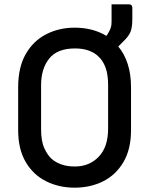

<svg xmlns="http://www.w3.org/2000/svg" viewBox="-20 -848 690 888"><path d="M325 -720Q410 -720 472 -682Q475 -686 478.5 -691.5Q482 -697 486 -705Q491 -715 493.5 -724Q496 -733 496 -749V-828H576Q592 -828 592 -812V-761Q592 -721 583.5 -700.5Q575 -680 551 -657Q538 -644 527 -633Q555 -600 570.5 -552.5Q586 -505 586 -444V-246Q586 -158 551 -98.5Q516 -39 457 -9.5Q398 20 325 20Q253 20 193.5 -9.5Q134 -39 99 -98.5Q64 -158 64 -246V-444Q64 -537 99 -598Q134 -659 193.5 -689.5Q253 -720 325 -720ZM170 -251Q170 -195 185 -162.5Q200 -130 219 -113Q236 -98 262.5 -88Q289 -78 327 -78Q393 -78 436.5 -123Q480 -168 480 -253V-454Q480 -504 468 -536Q456 -568 435 -587Q418 -604 390.5 -614Q363 -624 327 -624Q245 -624 207.5 -577Q170 -530 170 -454Z"/></svg>

Font: Recursive Sn Lnr St Med
Style: Regular
Weight: 500
Version: Version 1.085;hotconv 1.1.0;makeotfexe 2.6.0; ttfautohint (v